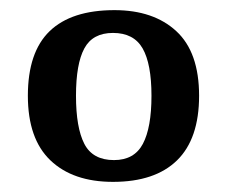

<svg xmlns="http://www.w3.org/2000/svg" viewBox="-20 -739 448 379"><path d="M203 -380Q124 -380 79.5 -422.5Q35 -465 35 -550Q35 -636 78 -677.5Q121 -719 206 -719Q283 -719 328 -677.5Q373 -636 373 -550Q373 -465 329.5 -422.5Q286 -380 203 -380ZM205 -423Q245 -423 262 -455Q279 -487 279 -550Q279 -613 261.5 -643.5Q244 -674 203 -674Q163 -674 146.5 -643.5Q130 -613 130 -550Q130 -487 146.5 -455Q163 -423 205 -423Z"/></svg>

Font: Noto Serif Thai Medium
Style: Regular
Weight: 500
Version: Version 2.001